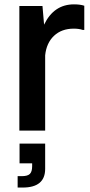

<svg xmlns="http://www.w3.org/2000/svg" viewBox="-20 -593 407 872"><path d="M67.9 0V-565.9H172.9L180.2 -481Q224.6 -573.2 315.9 -573.2Q344.7 -573.2 362.8 -566.9V-457H356Q338.9 -462.9 314.9 -462.9Q259.8 -462.9 225.3 -430.4Q190.9 -397.9 185.1 -341.8V0ZM60.1 258.8V207H79.1Q105.5 207 115.7 196.8Q126 186.5 126 162.1V148.9H68.8V59.1H185.1V173.8Q185.1 258.8 83 258.8Z"/></svg>

Font: BDO Grotesk Medium
Style: Regular
Weight: 500
Designer: Deni Anggara
Foundry: Lokal Container
Version: Version 2.000